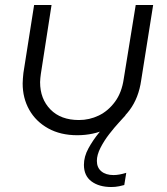

<svg xmlns="http://www.w3.org/2000/svg" viewBox="-20 -530 672 771"><path d="M595 -510 547 -208Q537 -137 500.5 -88Q464 -39 410 -13Q356 13 290 13Q223 13 173.5 -14.5Q124 -42 97.5 -89Q71 -136 71 -195Q71 -204 72 -215.5Q73 -227 74 -237L117 -510H187L144 -233Q143 -225 142 -216.5Q141 -208 141 -200Q141 -133 182.5 -90.5Q224 -48 297 -48Q339 -48 376.5 -66Q414 -84 441.5 -121Q469 -158 477 -214L525 -510ZM427 221Q378 221 347.5 198.5Q317 176 317 132Q317 99 335 66Q353 33 378 2.5Q403 -28 426.5 -50.5Q450 -73 460 -83L484 -67Q477 -59 458.5 -39Q440 -19 419 8Q398 35 383.5 63.5Q369 92 369 116Q369 143 387 158Q405 173 436 173Q458 173 487 164L479 213Q473 215 458 218Q443 221 427 221Z"/></svg>

Font: MuseoModerno Thin Light
Style: Italic
Weight: 300
Italic angle: -9°
Version: Version 1.003